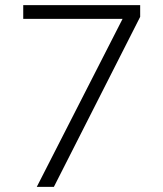

<svg xmlns="http://www.w3.org/2000/svg" viewBox="-20 -732 640 752"><path d="M71 -712H529V-666L191 0H124L460 -658H71Z"/></svg>

Font: Muli Light
Style: Regular
Weight: 300
Designer: Vernon Adams
Foundry: Vernon Adams
Version: Version 2.100